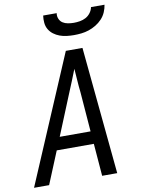

<svg xmlns="http://www.w3.org/2000/svg" viewBox="-102 -1023 803 1091"><g transform="rotate(-10 300.0 -477.5)"><path d="M4 0 317 -735H413L484 0H397L382 -187H168L91 0ZM198 -260H376L358 -490Q354 -524 352 -558Q350 -592 347 -626Q334 -592 320 -558Q306 -524 292 -490ZM379 -815Q358 -815 337 -817.5Q316 -820 297 -827Q278 -834 262 -846Q246 -858 236 -875Q226 -892 224 -913Q222 -934 225 -955H303Q300 -938 306.5 -922.5Q313 -907 326 -898.5Q339 -890 356 -887Q373 -884 390 -884Q407 -884 425 -887Q443 -890 459 -898.5Q475 -907 486.5 -922.5Q498 -938 501 -955H579Q576 -934 567 -913Q558 -892 542 -875Q526 -858 506 -846Q486 -834 465 -827Q444 -820 422 -817.5Q400 -815 379 -815Z"/></g></svg>

Font: Iosevka Aile Oblique
Style: Regular
Weight: 400
Italic angle: -9°
Designer: Belleve Invis
Foundry: Belleve Invis
Version: Version 31.1.0; ttfautohint (v1.8.4)